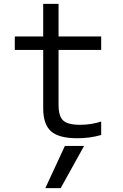

<svg xmlns="http://www.w3.org/2000/svg" viewBox="-20 -710 640 1000"><path d="M296 270H216L318 50H418ZM382 10Q287 10 246 -26Q205 -62 205 -147V-450H57V-520H205V-690H285V-520H507V-450H285V-164Q285 -105 309 -82.5Q333 -60 397 -60Q428 -60 455 -64.5Q482 -69 507 -77V-7Q476 2 445 6Q414 10 382 10Z"/></svg>

Font: M PLUS Code Latin Expanded
Style: Regular
Weight: 400
Width: 7
Designer: Coji Morishita
Foundry: UNDERFOREST DESIGN
Version: Version 1.002; ttfautohint (v1.8.3)